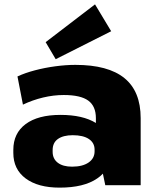

<svg xmlns="http://www.w3.org/2000/svg" viewBox="-20 -848 719 879"><path d="M253 11Q154 11 97.5 -31Q41 -73 41 -148V-162Q41 -238 97.5 -280Q154 -322 257 -322Q359 -322 419 -285V-307Q419 -362 384 -387.5Q349 -413 272 -413Q225 -413 177 -401.5Q129 -390 85 -369L60 -498Q94 -514 139.5 -526Q185 -538 233.5 -544.5Q282 -551 325 -551Q475 -551 549.5 -490.5Q624 -430 624 -307V0H462L451 -53Q440 -41 425 -31Q364 11 253 11ZM310 -85Q358 -85 385.5 -104Q413 -123 413 -155V-163Q413 -194 387 -211.5Q361 -229 313 -229Q270 -229 245.5 -212Q221 -195 221 -161V-153Q221 -121 244.5 -103Q268 -85 310 -85ZM489 -705 235 -577 189 -655 415 -828Z"/></svg>

Font: Pathway Extreme 8pt Thin 12pt ExtraBold
Style: Regular
Weight: 800
Version: Version 1.001;gftools[0.9.26]